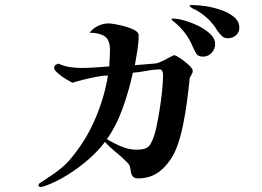

<svg xmlns="http://www.w3.org/2000/svg" viewBox="-20 -765 1040 763"><path d="M628 -469Q628 -474 625 -481.5Q622 -489 616 -489Q591 -489 562.5 -483.5Q534 -478 508 -476Q494 -410 469 -339Q444 -268 405 -212Q431 -196 462 -183Q493 -170 524 -170Q541 -170 556 -174.5Q571 -179 579 -194Q587 -209 592 -224.5Q597 -240 601 -257Q607 -285 613.5 -324Q620 -363 624 -402Q628 -441 628 -469ZM746 -483Q746 -476 741.5 -469Q737 -462 734 -456Q730 -415 723.5 -364.5Q717 -314 706.5 -264Q696 -214 681 -176Q662 -127 623.5 -91.5Q585 -56 528 -56Q506 -56 501 -78Q498 -95 496.5 -102.5Q495 -110 482 -123Q462 -143 439.5 -161Q417 -179 397 -201Q371 -166 331 -131Q291 -96 246 -68.5Q201 -41 159 -26Q155 -25 151 -23.5Q147 -22 142 -22Q140 -22 136.5 -23Q133 -24 133 -28Q133 -33 137 -36.5Q141 -40 144 -41Q173 -60 194 -74.5Q215 -89 234.5 -106.5Q254 -124 275 -152Q327 -217 361.5 -300Q396 -383 409 -465Q391 -465 364.5 -460Q338 -455 312 -448.5Q286 -442 268 -436Q260 -440 242.5 -450.5Q225 -461 210 -474Q195 -487 195 -496Q195 -503 201 -507Q207 -511 213 -512Q234 -502 257 -498.5Q280 -495 303 -495Q331 -495 358.5 -497Q386 -499 414 -501Q415 -518 416 -534Q417 -550 417 -566Q417 -607 395.5 -621Q374 -635 336 -635Q349 -652 369.5 -662Q390 -672 412 -672Q420 -672 439.5 -668.5Q459 -665 480 -659Q501 -653 516 -644.5Q531 -636 531 -625Q531 -596 526 -565.5Q521 -535 516 -506L601 -513Q606 -514 619 -519.5Q632 -525 637 -528Q646 -533 654.5 -537.5Q663 -542 672 -546Q681 -544 698.5 -532Q716 -520 731 -506Q746 -492 746 -483ZM835 -590Q835 -570 821 -555Q807 -540 787 -540Q768 -540 761 -550.5Q754 -561 747 -577Q734 -609 714.5 -634.5Q695 -660 667 -682Q662 -685 662 -690Q662 -691 665 -691Q668 -691 669 -691Q687 -691 714.5 -683Q742 -675 769.5 -661.5Q797 -648 816 -629.5Q835 -611 835 -590ZM931 -655Q931 -636 917.5 -624.5Q904 -613 886 -613Q870 -613 860.5 -623Q851 -633 843 -644Q830 -667 808.5 -688Q787 -709 764 -722Q758 -726 751.5 -728.5Q745 -731 740 -735Q738 -736 736.5 -738Q735 -740 733 -741Q733 -745 739.5 -745Q746 -745 747 -745Q766 -745 796.5 -740.5Q827 -736 858 -725.5Q889 -715 910 -697.5Q931 -680 931 -655Z"/></svg>

Font: Kaisei HarunoUmi Medium
Style: Regular
Weight: 500
Designer: Font-Kai, 金井和夫
Foundry: KAZUO KANAI
Version: Version 5.003